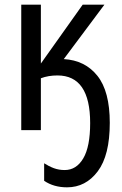

<svg xmlns="http://www.w3.org/2000/svg" viewBox="-20 -557 523 822"><path d="M253 -304 427 -537H334L155 -285V-537H71V0H155V-222Q187 -234 226 -234Q366 -234 366 -30Q366 71 336.5 121Q307 171 257 171Q232 171 210.5 163Q189 155 169 142V217Q210 245 267 245Q347 245 398.5 176.5Q450 108 450 -31Q450 -166 397 -232.5Q344 -299 253 -304Z"/></svg>

Font: Noto Sans Display SemiCondensed
Style: Regular
Weight: 400
Width: 4
Designer: Monotype Design team
Foundry: Monotype Imaging Inc.
Version: 1.000